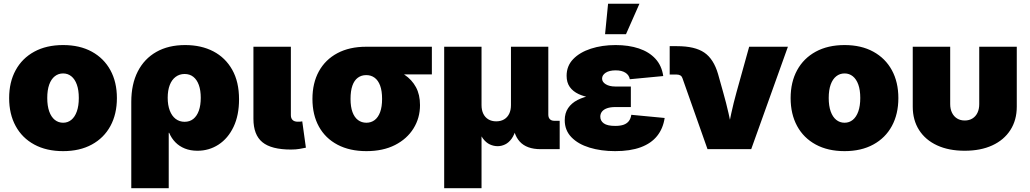

<svg xmlns="http://www.w3.org/2000/svg" viewBox="-20 -780 5384 1004"><path d="M310.1 10.3Q222.7 10.3 159.2 -24.2Q95.7 -58.6 61.8 -121.1Q27.8 -183.6 27.8 -267.1Q27.8 -350.6 61.8 -412.8Q95.7 -475.1 159.2 -509.8Q222.7 -544.4 310.1 -544.4Q397 -544.4 460.2 -509.8Q523.4 -475.1 557.4 -412.8Q591.3 -350.6 591.3 -267.1Q591.3 -183.6 557.4 -121.1Q523.4 -58.6 460.2 -24.2Q397 10.3 310.1 10.3ZM310.1 -138.2Q334.5 -138.2 353 -153.3Q371.6 -168.5 381.8 -197.5Q392.1 -226.6 392.1 -267.6Q392.1 -309.1 381.8 -337.6Q371.6 -366.2 353 -381.1Q334.5 -396 310.1 -396Q285.2 -396 266.4 -381.1Q247.6 -366.2 237.3 -337.6Q227.1 -309.1 227.1 -267.6Q227.1 -226.6 237.3 -197.5Q247.6 -168.5 266.4 -153.3Q285.2 -138.2 310.1 -138.2Z M666.5 204.1V-247.1Q666.5 -339.8 700.4 -406.2Q734.4 -472.7 797.4 -508.5Q860.4 -544.4 948.2 -544.4Q1032.2 -544.4 1095.5 -511.5Q1158.7 -478.5 1194.3 -415.3Q1230 -352.1 1230 -260.7Q1230 -176.8 1201.2 -116.5Q1172.4 -56.2 1122.8 -23.9Q1073.2 8.3 1012.7 8.3Q975.6 8.3 946.5 -3.4Q917.5 -15.1 897 -36.1Q876.5 -57.1 864.7 -85.4H862.3V204.1ZM945.3 -143.1Q972.2 -143.1 991 -158.2Q1009.8 -173.3 1019.8 -201.4Q1029.8 -229.5 1029.8 -268.6Q1029.8 -307.6 1019.8 -335.4Q1009.8 -363.3 991 -378.2Q972.2 -393.1 945.3 -393.1Q918.9 -393.1 898.7 -378.2Q878.4 -363.3 867.7 -335.4Q856.9 -307.6 856.9 -268.6Q856.9 -230.5 867.7 -202.1Q878.4 -173.8 898.4 -158.4Q918.5 -143.1 945.3 -143.1Z M1501.5 2Q1398.9 2 1352.1 -36.4Q1305.2 -74.7 1305.2 -159.2V-535.6H1501V-177.7Q1501 -161.1 1510.3 -152.3Q1519.5 -143.6 1537.1 -143.6Q1545.4 -143.6 1551 -144Q1556.6 -144.5 1560.5 -145.5L1579.6 -7.8Q1566.9 -4.9 1547.1 -1.5Q1527.3 2 1501.5 2Z M1896 10.3Q1808.6 10.3 1745.1 -23.2Q1681.6 -56.6 1647.7 -117.9Q1613.8 -179.2 1613.8 -262.7Q1613.8 -345.7 1647.5 -407Q1681.2 -468.3 1744.4 -502Q1807.6 -535.6 1894.5 -535.6H2238.3V-391.1H2000L1894.5 -387.2Q1869.6 -387.2 1851.1 -373.5Q1832.5 -359.9 1822.8 -332.3Q1813 -304.7 1813 -262.7Q1813 -221.7 1823.2 -193.8Q1833.5 -166 1852.3 -152.1Q1871.1 -138.2 1896 -138.2Q1920.4 -138.2 1939 -152.1Q1957.5 -166 1967.8 -193.8Q1978 -221.7 1978 -262.7Q1978 -304.7 1967.8 -332.3Q1957.5 -359.9 1939 -373.5Q1920.4 -387.2 1896 -387.2V-438.5Q1955.6 -438.5 2006.6 -426.5Q2057.6 -414.6 2095.7 -388.9Q2133.8 -363.3 2155 -324.2Q2176.3 -285.2 2176.3 -230.5Q2176.3 -163.1 2142.3 -108.4Q2108.4 -53.7 2045.7 -21.7Q1982.9 10.3 1896 10.3Z M2302.7 204.1V-535.6H2498V-230.5Q2498 -204.1 2507.3 -185.1Q2516.6 -166 2533.9 -155.8Q2551.3 -145.5 2574.7 -145.5Q2598.6 -145.5 2616 -155.8Q2633.3 -166 2642.6 -185.1Q2651.9 -204.1 2651.9 -230.5V-535.6H2847.2V-180.7Q2847.2 -165.5 2855.2 -157Q2863.3 -148.4 2878.4 -148.4H2906.7V0H2807.1Q2733.4 0 2697.5 -40Q2661.6 -80.1 2661.6 -154.3V-203.6H2689Q2689 -148.9 2679.9 -112.5Q2670.9 -76.2 2655.5 -54.9Q2640.1 -33.7 2621.1 -24.7Q2602.1 -15.6 2582.5 -15.6Q2561.5 -15.6 2541.7 -24.7Q2522 -33.7 2505.9 -54.9Q2489.7 -76.2 2480.2 -112.5Q2470.7 -148.9 2470.7 -203.6H2498V204.1Z M3196.8 10.3Q3122.6 10.3 3062.7 -8.1Q3002.9 -26.4 2968 -62.5Q2933.1 -98.6 2933.1 -151.4Q2933.1 -188.5 2950.7 -214.6Q2968.3 -240.7 3000 -257.1Q3031.7 -273.4 3074 -281Q3116.2 -288.6 3165.5 -288.6H3278.8V-220.2H3197.8Q3172.4 -220.2 3154.8 -214.1Q3137.2 -208 3128.2 -196.8Q3119.1 -185.5 3119.1 -169.9Q3119.1 -147.9 3137.5 -134.8Q3155.8 -121.6 3196.8 -121.6Q3224.1 -121.6 3241.5 -127.9Q3258.8 -134.3 3268.6 -147.2Q3278.3 -160.2 3281.2 -179.7L3455.6 -163.1Q3447.3 -107.9 3416.3 -69.1Q3385.3 -30.3 3330.6 -10Q3275.9 10.3 3196.8 10.3ZM3167.5 -261.7Q3118.7 -261.7 3077.6 -267.8Q3036.6 -273.9 3006.3 -287.8Q2976.1 -301.8 2959.5 -325.2Q2942.9 -348.6 2942.9 -383.8Q2942.9 -435.1 2977.1 -470.7Q3011.2 -506.3 3069.6 -525.4Q3127.9 -544.4 3199.2 -544.4Q3267.6 -544.4 3320.8 -526.6Q3374 -508.8 3407.2 -472.9Q3440.4 -437 3448.2 -382.3L3273.4 -365.7Q3269.5 -387.7 3250.2 -399.9Q3231 -412.1 3199.7 -412.1Q3166 -412.1 3147.2 -399.7Q3128.4 -387.2 3128.4 -369.1Q3128.4 -351.1 3147.7 -339.4Q3167 -327.6 3197.8 -327.6H3278.8V-261.7ZM3144 -601.1 3159.7 -760.3H3323.7L3253.4 -601.1Z M3679.7 0 3548.3 -372.1Q3545.4 -380.9 3537.8 -385.5Q3530.3 -390.1 3519 -390.1H3481.9V-538.6H3520.5Q3613.8 -538.6 3662.8 -505.1Q3711.9 -471.7 3734.9 -392.6L3761.7 -296.9Q3777.3 -242.2 3790 -186.3Q3802.7 -130.4 3815.4 -67.9H3779.3Q3791.5 -130.4 3803.7 -186.3Q3815.9 -242.2 3831.1 -296.9L3897.5 -535.6H4100.1L3908.2 0Z M4396.5 10.3Q4309.1 10.3 4245.6 -24.2Q4182.1 -58.6 4148.2 -121.1Q4114.3 -183.6 4114.3 -267.1Q4114.3 -350.6 4148.2 -412.8Q4182.1 -475.1 4245.6 -509.8Q4309.1 -544.4 4396.5 -544.4Q4483.4 -544.4 4546.6 -509.8Q4609.9 -475.1 4643.8 -412.8Q4677.7 -350.6 4677.7 -267.1Q4677.7 -183.6 4643.8 -121.1Q4609.9 -58.6 4546.6 -24.2Q4483.4 10.3 4396.5 10.3ZM4396.5 -138.2Q4420.9 -138.2 4439.5 -153.3Q4458 -168.5 4468.3 -197.5Q4478.5 -226.6 4478.5 -267.6Q4478.5 -309.1 4468.3 -337.6Q4458 -366.2 4439.5 -381.1Q4420.9 -396 4396.5 -396Q4371.6 -396 4352.8 -381.1Q4334 -366.2 4323.7 -337.6Q4313.5 -309.1 4313.5 -267.6Q4313.5 -226.6 4323.7 -197.5Q4334 -168.5 4352.8 -153.3Q4371.6 -138.2 4396.5 -138.2Z M5024.4 8.3Q4941.4 8.3 4880.4 -19.8Q4819.3 -47.9 4786.1 -99.9Q4752.9 -151.9 4752.9 -222.2V-535.6H4948.7V-235.8Q4948.7 -209.5 4958.3 -190.2Q4967.8 -170.9 4984.9 -160.4Q5002 -149.9 5024.9 -149.9Q5047.9 -149.9 5064.9 -160.4Q5082 -170.9 5091.3 -190.2Q5100.6 -209.5 5100.6 -235.8V-535.6H5296.9V-222.2Q5296.9 -151.9 5263.4 -99.9Q5230 -47.9 5168.9 -19.8Q5107.9 8.3 5024.4 8.3Z"/></svg>

Font: Inter 20pt Black
Style: Regular
Weight: 900
Version: Version 4.001;git-66647c0bb